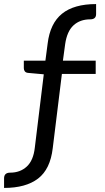

<svg xmlns="http://www.w3.org/2000/svg" viewBox="-111 -747 518 943"><path d="M-91 176V129Q-91 101 -61 101Q-12 101 20.5 71Q53 41 60 -22L104 -382L27 -389Q16 -390 11 -396.5Q6 -403 6 -412V-449H112L123 -533Q135 -632 193.5 -679.5Q252 -727 361 -727V-678Q361 -652 332 -652Q282 -652 250 -622.5Q218 -593 209 -530L198 -449H359V-384H193L148 -19Q136 84 76 130Q16 176 -91 176Z"/></svg>

Font: Aleo
Style: Regular
Weight: 400
Designer: Alessio Laiso
Foundry: Alessio Laiso
Version: Version 2.001; ttfautohint (v1.8.4.7-5d5b);gftools[0.9.29]